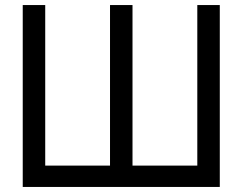

<svg xmlns="http://www.w3.org/2000/svg" viewBox="-20 -740 960 760"><path d="M70 0H850V-720H761V-84.5H504.5V-720H415.5V-84.5H159V-720H70Z"/></svg>

Font: Eudonet Medium
Style: Regular
Weight: 500
Designer: Mikhail Sharanda
Foundry: Mikhail Sharanda
Version: Version 4.503;Glyphs 3.1.2 (3151)